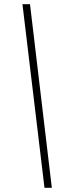

<svg xmlns="http://www.w3.org/2000/svg" viewBox="-20 -819 323 915"><path d="M87 -799H123L227 76H192Z"/></svg>

Font: Bitter Thin Light
Style: Italic
Weight: 300
Italic angle: -9°
Version: Version 2.002